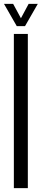

<svg xmlns="http://www.w3.org/2000/svg" viewBox="-20 -976 216 996"><path d="M51.9 0V-800H124.4V0ZM66.9 -840.6 0.8 -955.8H48.2L88.6 -881.4L128.5 -955.8H176L109.9 -840.6Z"/></svg>

Font: Big Shoulders Stencil Thin
Style: Regular
Weight: 100
Designer: Patric King
Foundry: XO Type Co
Version: Version 2.001